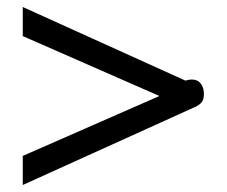

<svg xmlns="http://www.w3.org/2000/svg" viewBox="-20 -530 647 548"><path d="M45 -85 435 -256 45 -427V-510L509 -300L518 -302Q522 -303 528 -303Q544 -303 553 -291.5Q562 -280 562 -261Q562 -246 555 -237.5Q548 -229 533 -223L45 -2Z"/></svg>

Font: Niramit
Style: Regular
Weight: 400
Version: Version 1.000; ttfautohint (v1.6)